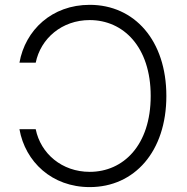

<svg xmlns="http://www.w3.org/2000/svg" viewBox="-20 -757 766 787"><path d="M59.7 -500H126.4C146.7 -599.4 233.7 -674.7 347.7 -674.7C485.4 -674.7 597.7 -565 597.7 -363.6C597.7 -161.6 485.4 -52.6 347.7 -52.6C233.7 -52.6 146.7 -127.5 126.4 -227.3H59.7C83.5 -93.8 192.8 9.9 347.7 9.9C531.2 9.9 661.9 -136 661.9 -363.6C661.9 -591.3 531.2 -737.2 347.7 -737.2C192.8 -737.2 83.5 -633.9 59.7 -500Z"/></svg>

Font: Karasuma Gothic
Style: Light
Weight: 300
Designer: Rasmus Andersson / Ryoko Nishizuka
Foundry: rsms
Version: Version 1.00